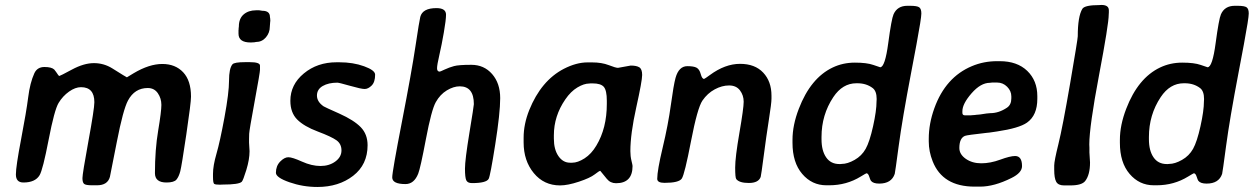

<svg xmlns="http://www.w3.org/2000/svg" viewBox="-20 -745 5041 772"><path d="M649.4 -11.2Q603 -11.2 603 -48.8Q603 -143.1 616 -220Q628.9 -296.9 628.9 -323.2Q628.9 -349.6 614.5 -370.4Q600.1 -391.1 574.2 -391.1Q521.5 -391.1 494.6 -340.8Q475.1 -304.7 449.7 -174.3Q424.3 -43.9 421.9 -33.7Q412.6 0 370.1 0H350.1Q324.2 0 317.9 -5.9Q311.5 -11.7 311.5 -28.8Q311.5 -45.9 335.4 -176.8Q359.4 -307.6 359.4 -334Q359.4 -394.5 305.7 -394.5Q282.7 -394.5 257.6 -376.7Q232.4 -358.9 215.6 -331.1Q198.7 -303.2 175.5 -182.9Q152.3 -62.5 139.2 -40.5Q121.6 -11.2 74.2 -11.2Q43.9 -11.2 43.9 -43.5Q43.9 -75.7 64.9 -185.5Q85.9 -295.4 93.3 -353.5Q100.6 -412.1 118.2 -450.7Q129.9 -475.6 158.7 -475.6Q187.5 -475.6 198.2 -465.3L205.6 -455.6Q215.8 -439.5 218.5 -439.5Q221.2 -439.5 269.3 -465.3Q317.4 -491.2 357.7 -491.2Q397.9 -491.2 432.1 -469.7Q488.8 -434.1 490.2 -434.1L517.6 -450.7Q580.1 -487.8 632.6 -487.8Q685.1 -487.8 716.6 -454.3Q748 -420.9 748 -356.4Q748 -332 729.2 -204.8Q710.4 -77.6 704.8 -56.2Q699.2 -34.7 689.5 -22.9Q679.7 -11.2 649.4 -11.2Z M1066.4 -657.7Q1066.4 -657.7 1064.9 -637.7Q1064.9 -613.3 1049.1 -594.7Q1033.2 -576.2 1009.3 -576.2L1001 -574.7H996.6L989.7 -574.2H987.8Q939 -574.2 939 -609.4V-624.5L939.5 -627V-631.3Q940.4 -636.2 940.4 -638.2Q940.4 -670.4 959.7 -687Q979 -703.6 1009.3 -703.6H1022.5L1034.7 -701.7Q1065.4 -701.7 1065.4 -676.8Q1066.4 -671.9 1066.4 -670.4L1066.9 -662.1V-660.2ZM836.4 -34.2V-45.9Q836.4 -78.6 850.3 -126.5Q864.3 -174.3 882.6 -273.2Q900.9 -372.1 900.9 -420.9Q900.9 -469.7 914.6 -486.3Q921.9 -495.1 965.8 -495.1H984.4Q1025.4 -495.1 1025.4 -481V-464.4Q1025.4 -453.6 1003.9 -337.4Q982.4 -221.2 981.9 -207Q981.4 -192.9 981.4 -186V-171.4L983.4 -137.2Q983.4 -104 970.5 -61.8Q957.5 -19.5 952.1 -14.2Q940.9 -2.9 876 -2.9L863.8 -2.4Q846.2 -2.4 841.3 -5.6Q836.4 -8.8 836.4 -34.2Z M1333 -494.6H1344.2Q1399.9 -494.6 1444.1 -478.5Q1488.3 -462.4 1488.3 -444.8Q1488.3 -415 1474.4 -401.1Q1460.4 -387.2 1446.3 -387.2Q1432.1 -387.2 1387.7 -399.9Q1343.3 -412.6 1336.4 -412.6Q1300.8 -412.6 1277.6 -399.2Q1254.4 -385.7 1254.4 -360.8Q1254.4 -335.9 1281.2 -317.4Q1285.2 -314.5 1344.7 -288.1Q1403.3 -261.7 1430.7 -233.4Q1458 -205.1 1458 -161.1Q1458 -83 1399.9 -38.1Q1341.8 6.8 1256.3 6.8Q1197.8 6.8 1143.6 -12.2Q1089.4 -31.2 1089.4 -50.3Q1089.4 -77.6 1106.4 -95.2Q1123.5 -112.8 1139.4 -112.8Q1155.3 -112.8 1194.3 -95.2Q1233.4 -77.6 1268.6 -77.6Q1303.7 -77.6 1328.4 -95.7Q1353 -113.8 1353 -140.1Q1353 -166.5 1333 -180.9Q1313 -195.3 1257.8 -216.1Q1202.6 -236.8 1175 -264.4Q1147.5 -292 1147.5 -339.8Q1147.5 -404.8 1201.7 -449.7Q1255.9 -494.6 1333 -494.6Z M1885.3 -326.2Q1885.3 -397.9 1828.6 -397.9Q1803.7 -397.9 1776.6 -381.6Q1749.5 -365.2 1732.2 -334.2Q1714.8 -303.2 1692.6 -186Q1670.4 -68.8 1661.6 -46.9Q1645 -4.9 1610.4 -4.9Q1557.1 -4.9 1557.1 -31.7Q1557.1 -54.7 1596.2 -255.9Q1635.3 -457 1650.6 -559.6Q1666 -662.1 1669.9 -677.2Q1679.2 -712.4 1734.9 -712.4Q1773.4 -712.4 1773.4 -686Q1773.4 -665 1764.6 -614.5Q1755.9 -564 1746.6 -523.9Q1737.3 -483.9 1737.3 -470.5Q1737.3 -457 1748 -457Q1750 -457 1768.3 -465.6Q1786.6 -474.1 1805.4 -479.2Q1824.2 -484.4 1875.2 -484.4Q1926.3 -484.4 1958.7 -447.3Q1991.2 -410.2 1991.2 -350.3Q1991.2 -290.5 1971.2 -163.8Q1951.2 -37.1 1944.8 -25.9Q1935.5 -8.8 1877.9 -8.8Q1859.9 -8.8 1854.7 -20.3Q1849.6 -31.7 1849.6 -66.9Q1849.6 -102.1 1867.4 -210.7Q1885.3 -319.3 1885.3 -326.2Z M2207 -201.2V-187.5Q2207 -144 2225.3 -117.4Q2243.7 -90.8 2272 -90.8H2280.8Q2303.2 -90.8 2330.6 -108.4Q2357.9 -126 2377.9 -159.7Q2419.9 -229.5 2419.9 -327.1V-340.3Q2419.9 -381.3 2408 -395.5Q2396 -409.7 2362.8 -409.7H2354L2349.6 -409.2Q2328.1 -409.2 2301.5 -393.3Q2274.9 -377.4 2252.9 -345.2Q2207 -278.3 2207 -201.2ZM2514.6 -137.2Q2514.6 -116.7 2519 -98.9Q2523.4 -81.1 2523.4 -77.6Q2523.4 -8.3 2457 -8.3Q2434.1 -8.3 2419.9 -25.9Q2394 -58.1 2393.6 -58.1Q2389.6 -58.1 2371.1 -43.7Q2352.5 -29.3 2307.6 -14.4Q2262.7 0.5 2231.9 0.5Q2167 0.5 2126.2 -49.1Q2085.4 -98.6 2085.4 -172.4V-191.4Q2085.4 -245.6 2107.9 -302.2Q2155.8 -420.9 2247.1 -468.3Q2297.4 -494.1 2342.3 -494.1H2360.4Q2399.4 -494.1 2427.5 -483.2Q2455.6 -472.2 2464.8 -472.2L2516.1 -481.4Q2539.1 -481.4 2550.5 -474.4Q2562 -467.3 2562 -443.6Q2562 -419.9 2538.3 -313.2Q2514.6 -206.5 2514.6 -137.2Z M2651.9 -9.8Q2622.6 -9.8 2622.6 -25.9Q2622.6 -59.6 2644.5 -151.4Q2666.5 -243.2 2677.5 -323.5Q2688.5 -403.8 2696.3 -432.1Q2709.5 -479 2743.7 -479Q2769.5 -479 2781 -472.7Q2792.5 -466.3 2797.6 -447Q2802.7 -427.7 2811 -427.7Q2813 -427.7 2834.5 -443.4Q2895.5 -488.3 2955.6 -488.3Q3015.6 -488.3 3048.8 -452.9Q3082 -417.5 3082 -360.4V-348.1Q3082 -330.1 3071.5 -263.4Q3061 -196.8 3050.8 -118.2Q3040.5 -39.6 3038.6 -33.7Q3029.8 -9.3 2991.2 -9.3Q2952.6 -9.3 2940.4 -24.9Q2936 -30.3 2936 -71.3Q2936 -112.3 2953.1 -211.2Q2970.2 -310.1 2970.2 -335.9Q2970.2 -361.8 2955.3 -381.6Q2940.4 -401.4 2911.6 -401.4Q2882.8 -401.4 2853.8 -385.7Q2824.7 -370.1 2804.4 -340.6Q2784.2 -311 2758.5 -177.7Q2732.9 -44.4 2721.4 -27.1Q2710 -9.8 2651.9 -9.8Z M3283.2 -194.3V-185.1Q3283.2 -139.2 3301.8 -112.3Q3320.3 -85.4 3355 -85.4H3359.4L3364.3 -85.9Q3387.7 -85.9 3416.3 -102.1Q3444.8 -118.2 3460.7 -146.5Q3476.6 -174.8 3490.5 -237.3Q3504.4 -299.8 3504.4 -337.4L3504.9 -346.7Q3504.9 -378.4 3489.3 -390.6Q3463.9 -410.2 3427.7 -410.2H3423.3Q3367.7 -410.2 3330.6 -354.5Q3283.2 -283.2 3283.2 -194.3ZM3328.1 -473.6Q3369.1 -493.2 3417.2 -493.2Q3465.3 -493.2 3491.5 -483.9Q3517.6 -474.6 3519 -474.6Q3538.6 -474.6 3551.5 -571.8Q3564.5 -668.9 3572.8 -687.5Q3587.9 -721.7 3628.4 -721.7H3639.2Q3667.5 -721.7 3676 -715.6Q3684.6 -709.5 3684.6 -690.7Q3684.6 -671.9 3665 -566.4L3643.6 -453.1Q3607.9 -266.1 3593.5 -158.2Q3579.1 -50.3 3577.6 -45.9Q3564.5 -6.8 3515.1 -6.8Q3490.7 -6.8 3481.9 -18.1Q3479.5 -21 3475.1 -34.7Q3470.7 -48.3 3463.9 -48.3Q3462.4 -48.3 3440.9 -35.2Q3383.8 0 3314 0H3302.7Q3244.6 0 3205.6 -45.7Q3166.5 -91.3 3166.5 -170.9V-182.6Q3166.5 -241.7 3191.9 -307.6Q3239.3 -431.2 3328.1 -473.6Z M3849.6 -297.9V-291Q3849.6 -281.2 3860.4 -281.2H3884.3L3886.7 -281.7L3900.9 -282.7L3903.3 -283.2L3920.4 -284.7Q3952.6 -290 3961.9 -290Q3996.1 -290 4028.8 -312Q4046.4 -323.7 4046.4 -349.6V-357.4Q4046.4 -379.4 4029.5 -396.2Q4012.7 -413.1 3989.3 -413.1H3968.8Q3962.9 -412.1 3960.4 -412.1Q3923.3 -412.1 3886.5 -369.9Q3849.6 -327.6 3849.6 -297.9ZM3920.9 5.4H3898.9Q3770 5.4 3730 -96.7Q3714.4 -136.2 3714.4 -176.3V-187Q3714.4 -247.6 3736.8 -309.6Q3781.7 -434.6 3887.7 -479Q3935.1 -499 3988.8 -499H4000Q4069.8 -499 4110.4 -460Q4150.9 -420.9 4150.9 -358.4V-347.7Q4150.9 -281.2 4109.4 -252Q4077.6 -229.5 3988.3 -216.3Q3959.5 -211.9 3958 -211.9L3947.8 -210.9Q3868.2 -202.1 3859.9 -198.7Q3837.4 -189.5 3837.4 -149.9Q3837.4 -124.5 3863.3 -106.4Q3889.2 -88.4 3925.5 -88.4Q3961.9 -88.4 4001.7 -103Q4041.5 -117.7 4061.5 -117.7Q4089.4 -117.7 4089.4 -77.1Q4089.4 -50.3 4046.9 -29.3Q3977.5 5.4 3920.9 5.4Z M4218.8 -62.5V-79.6Q4218.8 -97.7 4235.6 -165.3Q4252.4 -232.9 4283 -410.6Q4313.5 -588.4 4313.5 -599.1Q4313.5 -679.2 4332 -709.5Q4341.3 -724.6 4400.4 -724.6L4408.7 -725.1Q4438.5 -725.1 4438.5 -703.6V-694.8L4438 -686.5Q4438 -648.4 4398.9 -441.9Q4359.9 -235.4 4359.9 -164.1L4360.4 -151.4Q4360.4 -141.6 4360.4 -131.8L4362.8 -91.8Q4362.8 -42 4343.3 -17.1Q4329.6 0.5 4283.7 0.5H4258.3Q4234.9 0.5 4226.8 -14.2Q4218.8 -28.8 4218.8 -62.5Z M4599.6 -194.3V-185.1Q4599.6 -139.2 4618.2 -112.3Q4636.7 -85.4 4671.4 -85.4H4675.8L4680.7 -85.9Q4704.1 -85.9 4732.7 -102.1Q4761.2 -118.2 4777.1 -146.5Q4793 -174.8 4806.9 -237.3Q4820.8 -299.8 4820.8 -337.4L4821.3 -346.7Q4821.3 -378.4 4805.7 -390.6Q4780.3 -410.2 4744.1 -410.2H4739.7Q4684.1 -410.2 4647 -354.5Q4599.6 -283.2 4599.6 -194.3ZM4644.5 -473.6Q4685.5 -493.2 4733.6 -493.2Q4781.7 -493.2 4807.9 -483.9Q4834 -474.6 4835.4 -474.6Q4855 -474.6 4867.9 -571.8Q4880.9 -668.9 4889.2 -687.5Q4904.3 -721.7 4944.8 -721.7H4955.6Q4983.9 -721.7 4992.4 -715.6Q5001 -709.5 5001 -690.7Q5001 -671.9 4981.4 -566.4L4960 -453.1Q4924.3 -266.1 4909.9 -158.2Q4895.5 -50.3 4894 -45.9Q4880.9 -6.8 4831.5 -6.8Q4807.1 -6.8 4798.3 -18.1Q4795.9 -21 4791.5 -34.7Q4787.1 -48.3 4780.3 -48.3Q4778.8 -48.3 4757.3 -35.2Q4700.2 0 4630.4 0H4619.1Q4561 0 4522 -45.7Q4482.9 -91.3 4482.9 -170.9V-182.6Q4482.9 -241.7 4508.3 -307.6Q4555.7 -431.2 4644.5 -473.6Z"/></svg>

Font: Averia Sans Libre
Style: Bold Italic
Weight: 700
Italic angle: -6.90001°
Version: Version 1.002